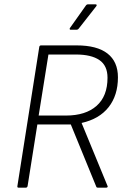

<svg xmlns="http://www.w3.org/2000/svg" viewBox="-20 -864 593 884"><path d="M65 0Q59 0 60 -7L161 -649Q163 -655 169 -655H333Q427 -655 475 -617.5Q523 -580 523 -508Q523 -425 480 -370.5Q437 -316 356 -298V-297L475 -8Q477 -5 475 -2.5Q473 0 469 0H431Q424 0 423 -5L306 -291H152L107 -7Q105 0 99 0ZM158 -332H284Q374 -332 424.5 -376.5Q475 -421 475 -506Q475 -562 437.5 -587.5Q400 -613 330 -613H203ZM305 -727Q302 -727 301 -729.5Q300 -732 302 -735L375 -838Q379 -844 385 -844H420Q424 -844 425 -841.5Q426 -839 423 -835L343 -733Q341 -730 338 -728.5Q335 -727 332 -727Z"/></svg>

Font: Sofia Sans Semi Condensed Light
Style: Italic
Weight: 300
Italic angle: -9°
Version: Version 4.100